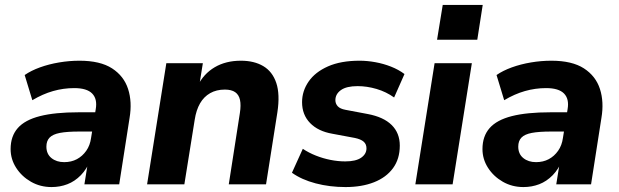

<svg xmlns="http://www.w3.org/2000/svg" viewBox="-20 -747 2509 778"><path d="M189 11Q143 11 105.5 -10.5Q68 -32 45.5 -67Q23 -102 23 -143Q23 -195 52 -228Q81 -261 142 -276.5Q203 -292 298 -292H377L365 -214H301Q252 -214 223 -208.5Q194 -203 181 -189.5Q168 -176 168 -153Q168 -123 188.5 -106.5Q209 -90 240 -90Q269 -90 291.5 -102Q314 -114 329.5 -136Q345 -158 349 -188L368 -305Q375 -346 353.5 -368Q332 -390 281 -390Q237 -390 195 -378Q153 -366 111 -341L80 -443Q106 -461 142 -474Q178 -487 219.5 -494Q261 -501 302 -501Q386 -501 434 -470Q482 -439 499 -386.5Q516 -334 505 -269L463 0H322L338 -100H347Q332 -62 307.5 -37Q283 -12 253 -0.5Q223 11 189 11Z M576 0 654 -491H802L787 -398H780Q805 -448 850 -474.5Q895 -501 956 -501Q1010 -501 1047 -479Q1084 -457 1099.5 -411Q1115 -365 1104 -292L1058 0H907L952 -289Q957 -321 952.5 -342Q948 -363 933 -373.5Q918 -384 891 -384Q857 -384 831.5 -369.5Q806 -355 790.5 -328Q775 -301 769 -262L727 0Z M1380 11Q1316 11 1259 -4Q1202 -19 1163 -47L1207 -144Q1231 -128 1260 -116.5Q1289 -105 1319.5 -99Q1350 -93 1379 -93Q1422 -93 1443.5 -108Q1465 -123 1465 -146Q1465 -163 1453.5 -173Q1442 -183 1418 -188L1327 -205Q1269 -215 1236.5 -248.5Q1204 -282 1204 -333Q1204 -378 1230.5 -416.5Q1257 -455 1309 -478Q1361 -501 1437 -501Q1468 -501 1501 -495Q1534 -489 1564.5 -477Q1595 -465 1619 -447L1577 -352Q1545 -375 1506 -386.5Q1467 -398 1429 -398Q1384 -398 1361.5 -382Q1339 -366 1339 -341Q1339 -327 1348.5 -316.5Q1358 -306 1380 -302L1470 -285Q1534 -273 1567 -240.5Q1600 -208 1600 -157Q1600 -103 1572.5 -65.5Q1545 -28 1495.5 -8.5Q1446 11 1380 11Z M1751 -586 1774 -727H1936L1914 -586ZM1663 0 1741 -491H1892L1814 0Z M2101 11Q2055 11 2017.5 -10.5Q1980 -32 1957.5 -67Q1935 -102 1935 -143Q1935 -195 1964 -228Q1993 -261 2054 -276.5Q2115 -292 2210 -292H2289L2277 -214H2213Q2164 -214 2135 -208.5Q2106 -203 2093 -189.5Q2080 -176 2080 -153Q2080 -123 2100.5 -106.5Q2121 -90 2152 -90Q2181 -90 2203.5 -102Q2226 -114 2241.5 -136Q2257 -158 2261 -188L2280 -305Q2287 -346 2265.5 -368Q2244 -390 2193 -390Q2149 -390 2107 -378Q2065 -366 2023 -341L1992 -443Q2018 -461 2054 -474Q2090 -487 2131.5 -494Q2173 -501 2214 -501Q2298 -501 2346 -470Q2394 -439 2411 -386.5Q2428 -334 2417 -269L2375 0H2234L2250 -100H2259Q2244 -62 2219.5 -37Q2195 -12 2165 -0.5Q2135 11 2101 11Z"/></svg>

Font: Nunito Sans 12pt ExtraLight 12pt ExtraBold
Style: Italic
Weight: 800
Italic angle: -9°
Version: Version 3.101;gftools[0.9.27]